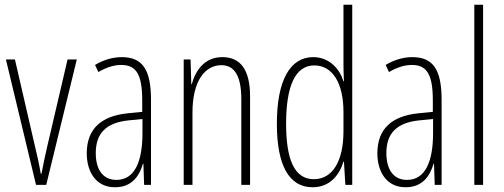

<svg xmlns="http://www.w3.org/2000/svg" viewBox="-20 -780 2127 810"><path d="M132 0H175L304 -529H265L179 -161C170 -122 162 -84 155 -47H152C145 -89 136 -128 127 -165L43 -529H5Z M493 -539C456 -539 415 -527 381 -506L395 -476C432 -498 465 -506 491 -506C554 -506 580 -468 580 -356V-308L519 -302C409 -291 346 -238 346 -133C346 -59 382 10 465 10C537 10 568 -38 583 -89H585L588 0H617V-359C617 -487 581 -539 493 -539ZM521 -272 581 -278V-218C581 -100 549 -21 471 -21C417 -21 384 -61 384 -134C384 -218 428 -262 521 -272Z M918 -539C843 -539 805 -483 789 -425H787L784 -529H755V0H792V-305C792 -439 845 -505 914 -505C967 -505 998 -463 998 -362V0H1035V-373C1035 -488 993 -539 918 -539Z M1299 10C1374 10 1413 -45 1429 -98H1431L1437 0H1466V-760H1429V-506C1429 -484 1430 -463 1431 -437H1429C1414 -487 1371 -539 1301 -539C1204 -539 1148 -441 1148 -258C1148 -83 1199 10 1299 10ZM1304 -24C1221 -24 1187 -109 1187 -258C1187 -420 1227 -504 1306 -504C1384 -504 1429 -428 1429 -307V-226C1429 -102 1384 -24 1304 -24Z M1719 -539C1682 -539 1641 -527 1607 -506L1621 -476C1658 -498 1691 -506 1717 -506C1780 -506 1806 -468 1806 -356V-308L1745 -302C1635 -291 1572 -238 1572 -133C1572 -59 1608 10 1691 10C1763 10 1794 -38 1809 -89H1811L1814 0H1843V-359C1843 -487 1807 -539 1719 -539ZM1747 -272 1807 -278V-218C1807 -100 1775 -21 1697 -21C1643 -21 1610 -61 1610 -134C1610 -218 1654 -262 1747 -272Z M2018 0V-760H1981V0Z"/></svg>

Font: Noto Sans Sinhala UI ExtraCondensed ExtraLight
Style: Regular
Weight: 200
Width: 2
Designer: Jelle Bosma - Monotype Design Team
Foundry: Monotype Imaging Inc.
Version: Version 2.006